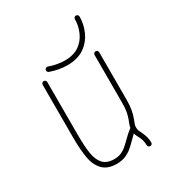

<svg xmlns="http://www.w3.org/2000/svg" viewBox="-168 -768 787 871"><g transform="rotate(-30 226.0 -332.0)"><path d="M90.3 -488.8Q95.7 -488.8 99.1 -485.4Q102.5 -481.9 102.5 -476.6V-202.6Q102.5 -139.2 108.6 -101.6Q114.7 -64 134 -43Q153.3 -22 191.9 -22Q211.4 -22 226.8 -28.3Q242.2 -34.7 253.7 -44.2Q265.1 -53.7 282.2 -70.8Q308.1 -96.7 324.7 -108.4Q326.2 -116.7 329.6 -126.5Q333 -136.2 336.9 -145.5Q342.8 -161.1 346.2 -179.4Q349.6 -197.8 349.6 -227.1V-476.1Q349.6 -481.4 353.3 -484.9Q356.9 -488.3 361.8 -488.3Q367.2 -488.3 370.6 -484.9Q374 -481.4 374 -476.1V-227.1Q374 -174.3 359.4 -136.7Q351.1 -114.3 349.6 -109.9Q348.1 -105.5 348.1 -96.2Q348.1 -86.4 350.8 -79.8Q353.5 -73.2 360.8 -58.6Q366.2 -47.4 370.1 -33Q374 -18.6 374 -3.9Q374 1.5 370.6 4.9Q367.2 8.3 361.8 8.3Q356.9 8.3 353.3 4.9Q349.6 1.5 349.6 -3.9Q349.6 -27.3 339.4 -47.9Q335.9 -54.2 332 -62.3Q328.1 -70.3 325.7 -78.6L303.7 -57.1Q284.7 -37.6 270.5 -25.9Q256.3 -14.2 236.6 -5.9Q216.8 2.4 191.9 2.4Q143.6 2.4 118.7 -23.2Q93.8 -48.8 85.9 -92Q78.1 -135.3 78.1 -202.6V-476.6Q78.1 -481.9 81.8 -485.4Q85.4 -488.8 90.3 -488.8ZM222.2 -521.5Q267.1 -521.5 297.4 -542.5Q324.7 -562 339.1 -594.2Q353.5 -626.5 353.5 -661.1Q353.5 -666.5 356.9 -669.9Q360.4 -673.3 365.7 -673.3Q370.6 -673.3 374.3 -669.9Q377.9 -666.5 377.9 -661.1Q377.9 -620.6 361.1 -583.3Q344.2 -545.9 312 -522.9Q275.4 -497.1 220.7 -497.1Q177.2 -497.1 131.8 -513.2Q128.4 -514.2 126 -517.6Q123.5 -521 123.5 -524.9Q123.5 -530.3 127.2 -533.7Q130.9 -537.1 135.7 -537.1Q138.2 -537.1 139.6 -536.6Q182.1 -521.5 222.2 -521.5Z"/></g></svg>

Font: Velvelyne Light
Style: Regular
Weight: 200
Designer: Manon Van der Borght et Mariel Nils
Foundry: Velvetyne
Version: Version 1.070